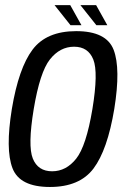

<svg xmlns="http://www.w3.org/2000/svg" viewBox="-20 -722 502 746"><path d="M174 4.5Q56.5 4.5 28.5 -68.5Q0.5 -141.5 26 -298.5Q52.5 -457.5 106.5 -529.2Q160.5 -601 276 -601Q393.5 -601 421.5 -528.5Q449.5 -456 424 -298.5Q397.5 -139.5 343.5 -67.5Q289.5 4.5 174 4.5ZM182.5 -56.5Q237 -56.5 276 -105.5Q315 -154.5 339 -298Q362.5 -441 342.5 -490.8Q322.5 -540.5 268 -540.5Q213 -540.5 174 -491.2Q135 -442 111 -298Q87.5 -155.5 107.5 -106Q127.5 -56.5 182.5 -56.5ZM354.5 -624 292.5 -702H353.5L397 -624ZM254 -624 192 -702H253L296.5 -624Z"/></svg>

Font: Anybody
Style: Italic
Weight: 400
Italic angle: -10°
Designer: Tyler Finck
Foundry: Etcetera Type Company
Version: Version 1.010; ttfautohint (v1.8.3) -l 8 -r 50 -G 200 -x 14 